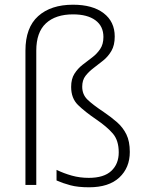

<svg xmlns="http://www.w3.org/2000/svg" viewBox="-20 -785 620 815"><path d="M467 -630Q467 -593 453 -569Q439 -545 418.5 -528.5Q398 -512 377.5 -496.5Q357 -481 343 -463Q329 -445 329 -417Q329 -384 351 -362.5Q373 -341 421 -309Q452 -288 477 -266Q502 -244 516.5 -214.5Q531 -185 531 -140Q531 -73 486.5 -31.5Q442 10 358 10Q311 10 279 1.5Q247 -7 220 -19V-64Q251 -49 285 -39.5Q319 -30 357 -30Q421 -30 452.5 -59.5Q484 -89 484 -138Q484 -189 459 -218Q434 -247 390 -277Q340 -311 311 -339.5Q282 -368 282 -416Q282 -450 296 -472Q310 -494 330.5 -510Q351 -526 371 -541Q391 -556 405 -576.5Q419 -597 419 -628Q419 -674 385 -699Q351 -724 290 -724Q216 -724 175 -686Q134 -648 134 -570V0H88V-570Q88 -668 142 -716.5Q196 -765 290 -765Q373 -765 420 -729Q467 -693 467 -630Z"/></svg>

Font: Noto Kufi Arabic ExtraLight
Style: Regular
Weight: 200
Designer: Monotype Design Team, David Williams, Khaled Hosny
Foundry: Google LLC
Version: Version 2.109; ttfautohint (v1.8.4.7-5d5b)